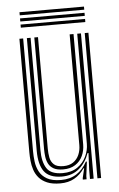

<svg xmlns="http://www.w3.org/2000/svg" viewBox="-52 -746 491 790"><g transform="rotate(-5 193.5 -351.0)"><path d="M165 7.5Q132.5 7.5 111.1 -1.5Q89.8 -10.5 77.1 -25.4Q64.5 -40.2 58.5 -58.5Q52.5 -76.8 50.8 -95.5Q49 -114.2 49 -130.8V-600H64.5V-133.2Q64.5 -114 67.2 -91.8Q70 -69.5 80 -50.1Q90 -30.8 111.2 -18.5Q132.5 -6.2 169.5 -6.2Q206.8 -6.2 233.5 -23.4Q260.2 -40.5 277.2 -72.5H281.5L274 -13.2V0H258.5V-5.8L268 -46H265Q247.8 -20.2 223.2 -6.4Q198.8 7.5 165 7.5ZM318.8 0V-600H334V0ZM181.8 -48.8Q156.8 -48.8 142.4 -57Q128 -65.2 121.2 -78.5Q114.5 -91.8 112.5 -107.6Q110.5 -123.5 110.5 -138.5V-600H125.8V-139.5Q125.8 -120.5 129.1 -102.8Q132.5 -85 144.8 -73.6Q157 -62.2 183.8 -62.2Q208.2 -62.2 224.4 -73.2Q240.5 -84.2 248.5 -102.6Q256.5 -121 256.5 -142.8V-600H272.5V-144Q272.5 -119 262.5 -97.1Q252.5 -75.2 232.2 -62Q212 -48.8 181.8 -48.8ZM173.2 -20Q121.5 -20.5 100.6 -49.4Q79.8 -78.2 79.8 -134.2V-600H95.2V-136Q95.2 -87.8 112.6 -60.8Q130 -33.8 178.5 -33.8Q215.2 -33.8 239.5 -50.6Q263.8 -67.5 275.8 -93.2Q287.8 -119 287.8 -145.2V-600H303.2V0H288V-37.2L291.2 -107H287.2Q274.2 -69.2 245.8 -44.5Q217.2 -19.8 173.2 -20ZM325.2 -696H58.8V-708.8H325.2ZM325.2 -645H58.8V-657.8H325.2ZM325.2 -670.5H58.8V-683.2H325.2Z"/></g></svg>

Font: Big Shoulders Inline Display Thin Medium
Style: Regular
Weight: 500
Version: Version 2.002